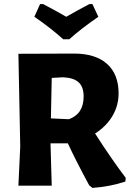

<svg xmlns="http://www.w3.org/2000/svg" viewBox="-20 -908 647 939"><path d="M432 -888 461 -826Q374 -766 319 -716H289Q231 -769 148 -826L176 -888H191Q243 -861 304 -826Q365 -861 417 -888ZM342 -646Q447 -646 503.5 -595.5Q560 -545 560 -451Q560 -392 530 -341Q500 -290 445 -255Q528 -126 595 -38L593 -20Q517 5 432 11L416 -2Q347 -130 312 -207H227L233 0H70L79 -191L70 -645H71ZM288 -530 233 -527 229 -329 317 -325Q389 -351 389 -436Q389 -483 364.5 -505.5Q340 -528 288 -530Z"/></svg>

Font: Alegreya Sans SC ExtraBold
Style: Regular
Weight: 800
Designer: Juan Pablo del Peral
Foundry: Huerta Tipografica
Version: Version 2.007